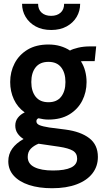

<svg xmlns="http://www.w3.org/2000/svg" viewBox="-20 -746 541 1018"><path d="M256 252Q186 252 133.8 234.8Q81.5 217.5 52.8 185.5Q24 153.5 24 109Q24 71.5 44.8 42.2Q65.5 13 105 -9Q85 -21 73 -39Q61 -57 61 -80Q61 -104 74.8 -121.8Q88.5 -139.5 111 -150Q73 -177 53.5 -219.2Q34 -261.5 34 -311Q34 -365 57.5 -410.2Q81 -455.5 126.2 -482.8Q171.5 -510 237 -510Q271 -510 299.8 -501.5Q328.5 -493 351 -478Q366 -486.5 394.5 -493.2Q423 -500 458 -500Q466.5 -500 474.2 -500Q482 -500 490 -500L482 -422Q471 -422 459.8 -422Q448.5 -422 437 -422Q432.5 -422 425 -422Q417.5 -422 409 -421Q424 -398 431.5 -369.5Q439 -341 439 -311Q439 -257 415.8 -211.8Q392.5 -166.5 347.5 -139.2Q302.5 -112 237 -112Q223 -112 210 -114Q197 -116 184 -119Q173 -114.5 173 -103Q173 -89.5 189.5 -82.5Q206 -75.5 241 -70L327 -59Q407.5 -48.5 453.2 -13.5Q499 21.5 499 86Q499 136 470.2 173.2Q441.5 210.5 387 231.2Q332.5 252 256 252ZM261 158Q324 158 356.5 142.5Q389 127 389 95Q389 66.5 366.2 53Q343.5 39.5 294 32L184.5 16Q160 25.5 143.5 42.2Q127 59 127 86Q127 122.5 162.5 140.2Q198 158 261 158ZM237 -204Q281.5 -204 304.2 -233.2Q327 -262.5 327 -311Q327 -360 304.2 -389Q281.5 -418 237 -418Q192 -418 169 -389Q146 -360 146 -311Q146 -262.5 169 -233.2Q192 -204 237 -204ZM251.5 -587Q203.5 -587 169 -606Q134.5 -625 115.8 -656.5Q97 -688 97 -726H182Q182 -695.5 200.8 -678.8Q219.5 -662 251 -662Q282.5 -662 301.2 -678.8Q320 -695.5 320 -726H405Q405 -688 386.5 -656.5Q368 -625 333.5 -606Q299 -587 251.5 -587Z"/></svg>

Font: Cabin Resolve
Style: Bold-Resolve
Weight: 700
Designer: Pablo Impallari
Foundry: Pablo Impallari. http://www.impallari.com Igino Marini. http://www.ikern.com
Version: Version 3.001